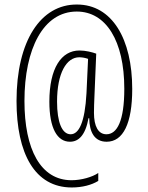

<svg xmlns="http://www.w3.org/2000/svg" viewBox="-20 -738 653 848"><path d="M564 -345C564 -566 475 -718 320 -718C160 -719 53 -558 53 -292C53 -59 134 90 297 90C343 90 385 79 414 61V26C388 44 339 58 296 58C159 58 88 -79 88 -292C88 -522 171 -687 319 -687C448 -687 529 -558 529 -346C529 -203 497 -145 450 -145C414 -145 395 -180 395 -240C395 -258 396 -290 397 -310L405 -501C389 -507 359 -515 331 -515C251 -515 198 -437 198 -289C198 -171 233 -112 289 -112C327 -112 357 -140 371 -216H374C375 -153 398 -112 451 -112C524 -112 564 -193 564 -345ZM232 -289C232 -416 274 -485 330 -485C344 -485 358 -482 369 -478L362 -327C355 -196 328 -145 292 -145C254 -145 232 -198 232 -289Z"/></svg>

Font: Noto Sans ExtraCondensed ExtraLight
Style: Regular
Weight: 200
Width: 2
Designer: Monotype Design Team
Foundry: Monotype Imaging Inc.
Version: Version 2.013